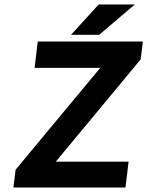

<svg xmlns="http://www.w3.org/2000/svg" viewBox="-20 -840 660 860"><path d="M556 -116H230L610 -574L620 -654H149L135 -536H429L50 -80L40 0H542ZM298 -684H424L584 -820H422Z"/></svg>

Font: Falling Sky
Style: SeBdObl
Weight: 600
Designer: Paul D. Hunt
Foundry: Adobe Systems Incorporated
Version: Version 1.02